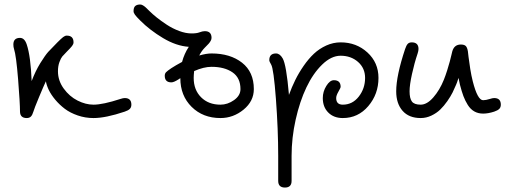

<svg xmlns="http://www.w3.org/2000/svg" viewBox="-20 -530 2269 862"><path d="M40 -330.1Q40 -359.9 69.8 -359.9Q90.3 -359.9 100.1 -330.1Q117.7 -277.8 122.1 -166Q139.2 -211.4 161.1 -246.8Q183.1 -282.2 196.5 -297.1Q210 -312 237.8 -339.8Q254.9 -356.9 263.4 -363.5Q272 -370.1 279.8 -370.1Q310.1 -370.1 310.1 -339.8Q310.1 -332 303.5 -323.5Q296.9 -314.9 279.8 -297.9Q266.1 -284.2 259.8 -276.6Q253.4 -269 246.8 -251.2Q240.2 -233.4 240.2 -210Q240.2 -168 266.1 -132.3Q292 -96.7 328.4 -78.4Q364.7 -60.1 399.9 -60.1Q441.9 -60.1 521 -85.9Q532.7 -89.8 540 -89.8Q569.8 -89.8 569.8 -60.1Q569.8 -48.3 563 -41.3Q556.2 -34.2 540 -28.8Q454.6 0 399.9 0Q362.8 0 328.9 -11.7Q294.9 -23.4 271 -41.5Q247.1 -59.6 228.3 -82Q209.5 -104.5 199.2 -125.7Q189 -147 186 -165Q177.7 -147.9 155.5 -94.7Q133.3 -41.5 129.9 -28.8Q125.5 -13.7 118.7 -6.8Q111.8 0 100.1 0Q69.8 0 69.8 -29.8Q69.8 -66.4 61.3 -173.6Q52.7 -280.8 43 -310.1Q40 -318.8 40 -330.1Z M579.6 -480Q579.6 -496.6 587.4 -503.2Q595.2 -509.8 609.4 -509.8Q615.2 -509.8 621.8 -505.9Q628.4 -502 633.8 -497.1Q639.2 -492.2 651.4 -480Q664.6 -466.8 683.8 -451.4Q703.1 -436 729 -418.9Q754.9 -401.9 784.4 -390.9Q814 -379.9 839.4 -379.9Q863.3 -379.9 875.5 -384.8Q889.2 -390.1 899.4 -390.1Q929.7 -390.1 929.7 -359.9Q929.7 -353 925.5 -345.9Q921.4 -338.9 916.7 -333.7Q912.1 -328.6 899.4 -315.9Q885.3 -301.8 874.5 -280.8Q906.2 -290 929.7 -290Q1013.7 -290 1066.7 -248.5Q1119.6 -207 1119.6 -129.9Q1119.6 -75.7 1073.5 -37.8Q1027.3 0 969.7 0Q891.1 0 840.3 -50.3Q789.6 -100.6 789.6 -179.2Q788.1 -178.2 785.6 -176.5Q783.2 -174.8 781.7 -173.8Q760.3 -160.2 749.5 -160.2Q719.7 -160.2 719.7 -189.9Q719.7 -199.7 725.6 -205.8Q731.4 -211.9 749.5 -224.1Q768.1 -236.3 797.4 -252Q807.1 -288.6 827.6 -319.8Q771 -323.7 711.9 -359.1Q652.8 -394.5 609.4 -438Q592.8 -454.6 586.2 -463.4Q579.6 -472.2 579.6 -480ZM849.6 -180.2Q849.6 -126.5 882.8 -93.3Q916 -60.1 969.7 -60.1Q1002 -60.1 1030.8 -80.6Q1059.6 -101.1 1059.6 -129.9Q1059.6 -180.7 1023.7 -205.3Q987.8 -230 929.7 -230Q895 -230 851.6 -210.9Q849.6 -191.4 849.6 -180.2Z M1189 -259.8Q1189 -290 1219.2 -290Q1236.3 -290 1249 -268.1Q1265.6 -239.7 1277.3 -104Q1290 -139.2 1305.7 -170.9Q1321.3 -202.6 1343.3 -234.4Q1365.2 -266.1 1389.4 -288.8Q1413.6 -311.5 1444.8 -325.7Q1476.1 -339.8 1509.3 -339.8Q1580.1 -339.8 1629.6 -294.4Q1679.2 -249 1679.2 -180.2Q1679.2 -107.4 1633.5 -53.7Q1587.9 0 1519 0Q1478.5 0 1453.9 -24.7Q1429.2 -49.3 1429.2 -89.8Q1429.2 -118.7 1445.1 -144.3Q1460.9 -169.9 1479 -169.9Q1509.3 -169.9 1509.3 -140.1Q1509.3 -135.7 1499.3 -118.4Q1489.3 -101.1 1489.3 -89.8Q1489.3 -60.1 1519 -60.1Q1562.5 -60.1 1590.8 -96.4Q1619.1 -132.8 1619.1 -180.2Q1619.1 -224.1 1587.4 -252Q1555.7 -279.8 1509.3 -279.8Q1467.3 -279.8 1426.5 -240.2Q1385.7 -200.7 1355.7 -137.7Q1325.7 -74.7 1307.4 7.1Q1289.1 88.9 1289.1 169.9V282.2Q1289.1 312 1259.3 312Q1229 312 1229 282.2V169.9Q1229 51.8 1218.8 -85.2Q1208.5 -222.2 1197.3 -240.2Q1189 -253.9 1189 -259.8Z M1758.8 -120.1Q1758.8 -189.9 1798.8 -310.1Q1804.2 -326.2 1810.5 -333Q1816.9 -339.8 1828.6 -339.8Q1858.9 -339.8 1858.9 -310.1Q1858.9 -301.8 1855 -290Q1840.3 -246.6 1829.6 -197.5Q1818.8 -148.4 1818.8 -120.1Q1818.8 -88.4 1829.3 -74.2Q1839.8 -60.1 1868.7 -60.1Q1897 -60.1 1925.5 -92.8Q1954.1 -125.5 1972.7 -171.9Q1980.5 -191.4 1987.8 -214.6Q1995.1 -237.8 1999.3 -253.7Q2003.4 -269.5 2006.8 -283.7Q2010.3 -297.9 2010.7 -299.8Q2019.5 -330.1 2048.8 -330.1Q2064 -330.1 2070.8 -323.7Q2077.6 -317.4 2080.6 -299.8Q2080.6 -298.8 2083.5 -274.7Q2086.4 -250.5 2091.3 -220.2Q2096.2 -189.9 2102.5 -165Q2124 -80.1 2148.9 -80.1Q2161.6 -80.1 2179.7 -85.9Q2191.4 -89.8 2198.7 -89.8Q2228.5 -89.8 2228.5 -60.1Q2228.5 -48.3 2221.7 -41.3Q2214.8 -34.2 2198.7 -28.8Q2171.9 -20 2148.9 -20Q2126.5 -20 2109.4 -29.8Q2092.3 -39.6 2080.3 -58.6Q2068.4 -77.6 2060.5 -98.6Q2052.7 -119.6 2044.9 -149.9Q2043 -157.2 2038.6 -180.2Q2030.8 -155.8 2027.8 -149.9Q2020.5 -132.3 2012 -115Q2003.4 -97.7 1988.3 -75.9Q1973.1 -54.2 1956.5 -38.1Q1939.9 -22 1916.7 -11Q1893.6 0 1868.7 0Q1815.9 0 1787.4 -32.5Q1758.8 -64.9 1758.8 -120.1Z"/></svg>

Font: Pecita
Style: Book
Weight: 400
Width: 6
Version: Version 3.4.1